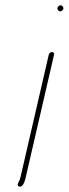

<svg xmlns="http://www.w3.org/2000/svg" viewBox="-20 -669 260 727"><path d="M164.7 -462 56.6 6C53.9 17.6 39.2 33.7 52.8 37.5C65.9 41.2 73.7 18.7 76.6 6L184.7 -462C185.9 -467.3 182.3 -472 177 -472C171.7 -472 165.9 -467.3 164.7 -462ZM198.9 -632C202.4 -627.4 206.7 -622.1 215.2 -629C223.7 -635.9 219.6 -641.4 216.1 -646C209 -655.3 191.7 -641.3 198.9 -632Z"/></svg>

Font: HoneyBee
Style: UltLitIt
Weight: 100
Foundry: Cannot Into Space Fonts
Version: Version 0.89